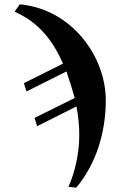

<svg xmlns="http://www.w3.org/2000/svg" viewBox="-20 -659 570 884"><path d="M47 -605C161 -556 226 -467 270 -366L90 -276L102 -238L286 -330C300 -289 312 -250 324 -208L139 -116L151 -78L332 -169C340 -127 345 -83 345 -38C345 11 339 62 325 115C318 143 308 172 295 201L331 205C421 98 467 -46 467 -198C467 -397 312 -617 71 -639Z"/></svg>

Font: XITS
Style: Bold Italic
Weight: 700
Italic angle: -16.33°
Designer: MicroPress Inc., with final additions and corrections provided by Coen Hoffman, Elsevier (retired)
Version: Version 1.105